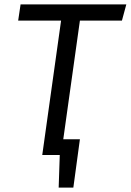

<svg xmlns="http://www.w3.org/2000/svg" viewBox="-20 -708 597 877"><path d="M557 -688 537 -614H345L269 -72H345L315 149H248L253 0H173L259 -614H63L74 -688Z"/></svg>

Font: Fira Sans Book
Style: Italic
Weight: 350
Italic angle: -8°
Designer: bBox Type GmbH & Carrois Corporate GbR & Edenspiekermann AG
Foundry: bBox Type GmbH & Carrois Corporate GbR & Edenspiekermann AG
Version: Version 4.301